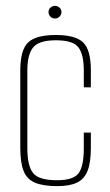

<svg xmlns="http://www.w3.org/2000/svg" viewBox="-20 -624 373 653"><path d="M175 9Q127 9 99.5 -2.5Q72 -14 60.5 -42Q49 -70 49 -121V-384Q49 -454 75.5 -479.5Q102 -505 170 -505Q237 -505 263 -479.5Q289 -454 289 -385V-327H265V-384Q265 -438 247 -462.5Q229 -487 170 -487Q112 -487 92.5 -462.5Q73 -438 73 -384V-120Q73 -60 92.5 -35.5Q112 -11 174 -11Q229 -11 247 -34.5Q265 -58 265 -120V-173H289V-121Q289 -72 278 -43.5Q267 -15 242 -3Q217 9 175 9ZM167 -561Q158 -561 151.5 -567.5Q145 -574 145 -583Q145 -592 151.5 -598Q158 -604 167 -604Q176 -604 182.5 -598Q189 -592 189 -583Q189 -574 182.5 -567.5Q176 -561 167 -561Z"/></svg>

Font: Alumni Sans Thin
Style: Regular
Weight: 100
Designer: Robert E. Leuschke
Foundry: Robert E. Leuschke
Version: Version 1.018